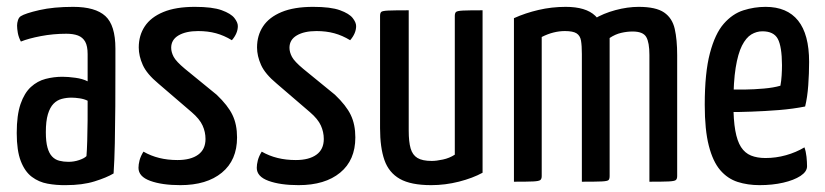

<svg xmlns="http://www.w3.org/2000/svg" viewBox="-20 -530 2406 560"><path d="M171.9 10Q144.2 10.4 118.7 5.7Q93.2 1.1 72.9 -14.2Q52.5 -29.5 40.7 -60Q28.8 -90.5 28.8 -142.1Q28.8 -194.2 39.9 -226.5Q51 -258.8 70.1 -276.3Q89.3 -293.8 113.1 -299.9Q137 -306.1 162.1 -306.1Q178.4 -306.1 199.6 -303.2Q220.9 -300.4 235.6 -292.8Q235.6 -292.8 235.6 -306.8Q235.6 -320.8 235.6 -339.4Q235.6 -358 235.6 -372Q235.6 -395.6 228.5 -408.4Q221.3 -421.1 207.5 -426.4Q193.8 -431.6 173.6 -431.6Q135.3 -431.6 99.2 -424.7Q63.1 -417.8 40.9 -408.8Q34.3 -421.3 32 -433.8Q29.8 -446.3 29.8 -455.5Q29.8 -463.1 32.4 -471.1Q35 -479.2 40.6 -482.8Q53.7 -491.1 95 -500.6Q136.3 -510 193.5 -510Q257.9 -510 287.3 -483.2Q316.6 -456.4 316.6 -388.4V-334.7Q316.6 -277.7 316.3 -220.3Q315.9 -162.9 314.9 -112.6Q313.9 -62.2 311.3 -24.1Q290.9 -11.9 255.8 -1Q220.7 10 171.9 10ZM179.5 -58Q196 -58 211.1 -63.2Q226.1 -68.3 232.2 -74.7Q233.6 -91.4 234.4 -119Q235.3 -146.6 235.5 -177.9Q235.6 -209.2 235.6 -236.2Q225.7 -241.2 212.4 -243.2Q199.1 -245.2 188.5 -245.2Q173.5 -245.2 159.9 -241.5Q146.4 -237.9 136 -227.3Q125.7 -216.7 119.7 -196.8Q113.7 -176.9 113.7 -144.4Q113.7 -116.9 118.4 -100Q123 -83.1 131.8 -73.7Q140.6 -64.3 152.9 -61.2Q165.2 -58 179.5 -58Z M505.9 10Q452.6 10 418.2 -2.5Q383.9 -15 383.9 -40.5Q383.9 -50.1 387 -62.3Q390.2 -74.6 398.4 -87.7Q420.1 -75.3 444.5 -69.3Q469 -63.2 497.7 -63.2Q536.4 -63.2 557.9 -78.8Q579.4 -94.3 579.4 -124.6Q579.4 -145.1 570.8 -164Q562.2 -183 539.1 -202.8L442.2 -286Q408.1 -314.3 396.4 -340.6Q384.7 -366.8 384.7 -391.6Q384.7 -426.6 402.3 -453.2Q419.9 -479.8 456.3 -494.9Q492.6 -510 548.3 -510Q599.7 -510 626.6 -500.2Q653.5 -490.4 663.6 -477.5Q673.7 -464.6 673.7 -454Q673.7 -432.8 656.3 -412.7Q633.5 -426.6 609.9 -433Q586.3 -439.4 558 -439.4Q522.4 -439.4 500.8 -426.8Q479.3 -414.2 479.3 -390.7Q479.3 -377.8 486.6 -364.1Q493.9 -350.5 519.2 -329.4L611.9 -253.7Q644.7 -222.5 658 -194.8Q671.4 -167.1 671.4 -129.1Q671.4 -62.8 627.1 -26.4Q582.9 10 505.9 10Z M850.9 10Q797.6 10 763.2 -2.5Q728.9 -15 728.9 -40.5Q728.9 -50.1 732 -62.3Q735.2 -74.6 743.4 -87.7Q765.1 -75.3 789.5 -69.3Q814 -63.2 842.7 -63.2Q881.4 -63.2 902.9 -78.8Q924.4 -94.3 924.4 -124.6Q924.4 -145.1 915.8 -164Q907.2 -183 884.1 -202.8L787.2 -286Q753.1 -314.3 741.4 -340.6Q729.7 -366.8 729.7 -391.6Q729.7 -426.6 747.3 -453.2Q764.9 -479.8 801.3 -494.9Q837.6 -510 893.3 -510Q944.7 -510 971.6 -500.2Q998.5 -490.4 1008.6 -477.5Q1018.7 -464.6 1018.7 -454Q1018.7 -432.8 1001.3 -412.7Q978.5 -426.6 954.9 -433Q931.3 -439.4 903 -439.4Q867.4 -439.4 845.8 -426.8Q824.3 -414.2 824.3 -390.7Q824.3 -377.8 831.6 -364.1Q838.9 -350.5 864.2 -329.4L956.9 -253.7Q989.7 -222.5 1003 -194.8Q1016.4 -167.1 1016.4 -129.1Q1016.4 -62.8 972.1 -26.4Q927.9 10 850.9 10Z M1237.7 10Q1178.4 10 1146.3 -8.2Q1114.2 -26.4 1101.3 -63Q1088.5 -99.7 1088.5 -155.9V-483.5Q1088.5 -491.8 1091.8 -495.1Q1095 -498.4 1112.7 -499.2Q1130.3 -500 1172.1 -500V-148.9Q1172.1 -116.6 1177.6 -97.3Q1183.1 -78 1197.5 -69.3Q1211.9 -60.6 1239.3 -60.6Q1252.8 -60.6 1271.8 -64.7Q1290.8 -68.7 1306.5 -78.9V-483.5Q1306.5 -491.8 1310.1 -495.1Q1313.7 -498.4 1330.6 -499.2Q1347.4 -500 1387.5 -500V-26.2Q1358.9 -10.5 1318.7 -0.2Q1278.5 10 1237.7 10Z M1479 0V-477Q1512.3 -492.1 1550.7 -501Q1589.1 -510 1629.9 -510Q1688.8 -510 1716 -484.1Q1743.3 -458.2 1750.7 -410.1Q1758.1 -362.1 1758.1 -294.8V-16.5Q1758.1 -8.2 1754.2 -4.9Q1750.3 -1.6 1733.3 -0.8Q1716.3 0 1677.1 0V-372.2Q1677.1 -396.9 1674.6 -411.5Q1672.1 -426 1661.7 -432.7Q1651.3 -439.4 1627.6 -439.4Q1611.3 -439.4 1594.4 -435.2Q1577.5 -431 1560 -422.1V-16.5Q1560 -8.2 1555.9 -4.9Q1551.8 -1.6 1535.2 -0.8Q1518.5 0 1479 0ZM1677.1 0V-436.2Q1685.6 -458 1712.5 -474.5Q1739.5 -490.9 1775 -500.5Q1810.5 -510 1842.8 -510Q1893.1 -510 1917 -493.6Q1940.8 -477.3 1948 -445.7Q1955.1 -414.2 1955.1 -369.1V-16.5Q1955.1 -8.2 1951.2 -4.9Q1947.3 -1.6 1930.3 -0.8Q1913.3 0 1874.1 0V-369.6Q1874.1 -406.3 1864.8 -422.2Q1855.5 -438.1 1825.1 -438.1Q1808.7 -438.1 1791.6 -434.1Q1774.6 -430.2 1758.1 -419.2V-16.5Q1758.1 -8.2 1755 -4.9Q1751.9 -1.6 1734.9 -0.8Q1717.9 0 1677.1 0Z M2195.4 10Q2160.7 10 2131.4 0.6Q2102 -8.9 2080.6 -33.8Q2059.2 -58.8 2047.4 -104.9Q2035.5 -151.1 2035.5 -224.2Q2035.5 -318.1 2050.6 -374.9Q2065.6 -431.8 2091 -460.8Q2116.4 -489.8 2148.2 -499.9Q2180 -510 2212.9 -510Q2275.7 -510 2307.8 -469.9Q2339.9 -429.8 2339.9 -349.5Q2339.9 -315.9 2337.4 -281.1Q2334.9 -246.3 2328.3 -219.4Q2293.7 -212.4 2251.8 -209Q2209.9 -205.7 2171.8 -204.4Q2133.7 -203 2109.3 -203.2Q2085 -203.4 2085 -203.4L2086.2 -269.5Q2086.2 -269.5 2105 -269Q2123.7 -268.5 2151.6 -268.8Q2179.4 -269.2 2207.9 -271.7Q2236.4 -274.2 2256.2 -280Q2258.8 -293.9 2259.8 -309.9Q2260.8 -325.9 2260.8 -340.1Q2260.5 -394.4 2248.6 -416.6Q2236.7 -438.7 2203.6 -438.7Q2186.7 -438.7 2171.3 -429.5Q2156 -420.2 2144.1 -396.9Q2132.3 -373.5 2125.7 -332.4Q2119.1 -291.3 2119.1 -227.4Q2119.1 -180 2124.6 -149.2Q2130.1 -118.5 2141.3 -101.1Q2152.6 -83.6 2170.5 -76.3Q2188.4 -69.1 2212.6 -69.1Q2243.1 -69.1 2272.4 -77.3Q2301.7 -85.5 2326.3 -100.2Q2330.6 -88.4 2332.3 -72.7Q2333.9 -57 2333.9 -45Q2333.9 -29.5 2314.8 -16.9Q2295.6 -4.4 2264.3 2.8Q2233 10 2195.4 10Z"/></svg>

Font: Yanone Kaffeesatz ExtraLight
Style: Regular
Weight: 200
Designer: Yanone (Cyrillic: Daniel Pouzeot, Huerta Tipografica, and Cyreal)
Foundry: Yanone
Version: Version 2.003